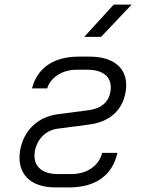

<svg xmlns="http://www.w3.org/2000/svg" viewBox="-20 -805 640 834"><path d="M346 -645H419L552 -785H474ZM282 9C396 9 469 -45 490 -141H424C410 -86 359 -49 291 -49H230C159 -49 122 -86 131 -146C140 -199 177 -239 230 -246L367 -264C455 -275 513 -325 526 -408C541 -501 481 -559 371 -559H321C213 -559 142 -510 119 -421H185C199 -467 248 -502 312 -502H362C432 -502 469 -466 460 -409C453 -361 419 -333 363 -326L232 -309C142 -297 82 -237 67 -150C52 -52 110 9 220 9Z"/></svg>

Font: JetBrains Mono ExtraLight
Style: Italic
Weight: 240
Italic angle: -9°
Monospace: yes
Designer: Philipp Nurullin, Konstantin Bulenkov
Foundry: JetBrains
Version: Version 2.305